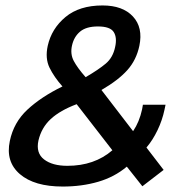

<svg xmlns="http://www.w3.org/2000/svg" viewBox="-20 -674 708 704"><path d="M210 10Q106 10 53 -35.5Q0 -81 16 -157Q30 -225 80.5 -272Q131 -319 209 -357Q178 -392 161.5 -426Q145 -460 155 -506Q169 -569 220 -611.5Q271 -654 356 -654Q430 -654 467.5 -613.5Q505 -573 491 -506Q480 -454 447 -417Q414 -380 352 -344L468 -193Q491 -227 501 -273L504 -290H587L583 -271Q575 -233 557.5 -196.5Q540 -160 517 -133L580 -51L502 9L445 -63Q400 -25 340 -7.5Q280 10 210 10ZM294 -391Q342 -419 368 -441Q394 -463 402 -501Q410 -536 397 -556.5Q384 -577 339 -577Q296 -577 273.5 -558Q251 -539 244 -507Q237 -476 250.5 -450.5Q264 -425 294 -391ZM227 -66Q326 -66 392 -123L261 -292Q200 -269 166 -237.5Q132 -206 121 -159Q111 -113 141.5 -89.5Q172 -66 227 -66Z"/></svg>

Font: Kanit
Style: Italic
Weight: 400
Italic angle: -12°
Designer: Katatrad Team
Foundry: CadsonDemak
Version: Version 2.000; ttfautohint (v1.8.3)